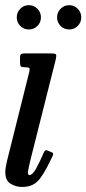

<svg xmlns="http://www.w3.org/2000/svg" viewBox="-20 -732 342 762"><path d="M201 -495 100.5 -96Q98.5 -89 94.8 -70.8Q91 -52.5 91 -48.5Q91 -37 96.5 -37Q108.5 -37 122.8 -62.2Q137 -87.5 154 -127Q157 -133 160 -135Q163 -137 170 -134L183 -128.5Q189.5 -126 190.8 -123.5Q192 -121 189.5 -114.5Q164 -58.5 139.5 -24.2Q115 10 68 10Q44 10 22.5 -2.5Q1 -15 1 -49.5Q1 -57 3 -69.5Q5 -82 7.5 -92L96.5 -448Q99 -459 96 -462Q93 -465 80.5 -465H79.5Q67 -465 63.2 -468.2Q59.5 -471.5 59.5 -484V-504Q59.5 -514.5 63.8 -517.2Q68 -520 77.5 -520H180.5Q199.5 -520 202.2 -516Q205 -512 201 -495ZM254.5 -615Q234.5 -615 220.5 -629Q206.5 -643 206.5 -663Q206.5 -683 220.5 -697.2Q234.5 -711.5 254.5 -711.5Q274.5 -711.5 288.5 -697.2Q302.5 -683 302.5 -663Q302.5 -643 288.5 -629Q274.5 -615 254.5 -615ZM94.5 -615Q74.5 -615 60.5 -629Q46.5 -643 46.5 -663Q46.5 -683 60.5 -697.2Q74.5 -711.5 94.5 -711.5Q114.5 -711.5 128.5 -697.2Q142.5 -683 142.5 -663Q142.5 -643 128.5 -629Q114.5 -615 94.5 -615Z"/></svg>

Font: Besley* Condensed
Style: Italic
Weight: 400
Width: 3
Italic angle: -13°
Designer: Owen Earl
Foundry: indestructible type*
Version: Version 3.000; ttfautohint (v1.8.3)